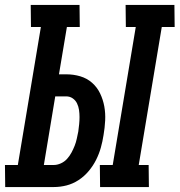

<svg xmlns="http://www.w3.org/2000/svg" viewBox="-58 -755 725 775"><path d="M543 0H346L345 -89H397L490 -646H450L449 -735H646L647 -646H595L502 -89H542ZM159 0H-37L-38 -89H14L107 -646H67L66 -735H263L264 -646H212L180 -455H210Q239 -455 266 -447Q293 -439 313.5 -421Q334 -403 346 -378Q358 -353 363 -325.5Q368 -298 366.5 -268.5Q365 -239 360 -210Q356 -184 349 -159Q342 -134 330 -110Q318 -86 300 -64.5Q282 -43 259 -28Q236 -13 210.5 -6.5Q185 0 159 0ZM119 -89H159Q173 -89 187.5 -95.5Q202 -102 212.5 -113.5Q223 -125 230.5 -139Q238 -153 243.5 -167Q249 -181 252 -195.5Q255 -210 258 -224Q260 -239 261.5 -253.5Q263 -268 263 -282.5Q263 -297 261 -311Q259 -325 253 -337.5Q247 -350 235.5 -358Q224 -366 209 -366H165Z"/></svg>

Font: Iosevka HT Extended
Style: Bold Italic
Weight: 700
Width: 7
Italic angle: -9°
Monospace: yes
Designer: Belleve Invis
Foundry: Belleve Invis
Version: Version 32.3.0; ttfautohint (v1.8.4)